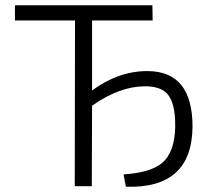

<svg xmlns="http://www.w3.org/2000/svg" viewBox="-20 -710 786 732"><path d="M331 -365Q431 -439 542 -439Q714 -439 714 -227Q712 10 460 2L451 -45Q554 -52 597 -88Q646 -128 648 -227Q649 -317 618 -352Q592 -381 533 -381Q436 -381 331 -307L330 0H265L266 -632H37V-690H561L562 -632H331Z"/></svg>

Font: Taylor Sans Light
Style: Regular
Weight: 300
Italic angle: -8°
Designer: Natanael Gama
Version: Version 1.001 September 8, 2015